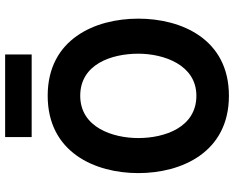

<svg xmlns="http://www.w3.org/2000/svg" viewBox="-104 -818 934 767"><g transform="rotate(-90 363.5 -435.0)"><path d="M199 -776H529V-882H199ZM364 12C590 12 672 -177 672 -350C672 -523 590 -712 364 -712C138 -712 55 -523 55 -350C55 -177 138 12 364 12ZM364 -118C238 -118 195 -244 195 -350C195 -451 237 -582 364 -582C490 -582 532 -457 532 -350C532 -249 488 -118 364 -118Z"/></g></svg>

Font: Overpass ExtraBold
Style: Regular
Weight: 800
Designer: Delve Withrington, Thomas Jockin
Foundry: Delve Fonts
Version: Version 3.000;DELV;Overpass